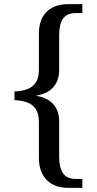

<svg xmlns="http://www.w3.org/2000/svg" viewBox="-20 -780 468 928"><path d="M312 128Q242 128 205 89Q168 50 168 -16V-190Q168 -231 152.5 -253.5Q137 -276 110 -285.5Q83 -295 50 -296V-338Q83 -339 110 -348.5Q137 -358 152.5 -380.5Q168 -403 168 -443V-617Q168 -685 205 -722.5Q242 -760 312 -760H378V-717H348Q304 -717 285 -690.5Q266 -664 266 -612V-441Q266 -392 238.5 -359.5Q211 -327 155 -318V-317Q212 -307 239 -275Q266 -243 266 -193V-20Q266 31 285 58Q304 85 348 85H378V128Z"/></svg>

Font: Noto Serif Toto
Style: Regular
Weight: 400
Designer: Monotype Design Team
Foundry: Monotype Imaging Inc.
Version: Version 2.001